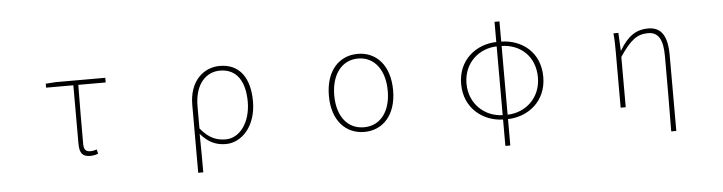

<svg xmlns="http://www.w3.org/2000/svg" viewBox="-50 -919 5101 1355"><g transform="rotate(-5 2500.0 -241.5)"><path d="M558 13C581 13 603 7 614 2L607 -28C594 -24 577 -20 561 -20C528 -20 515 -37 515 -75C515 -215 515 -353 517 -494H711V-527H361L289 -522V-494H482V-81C482 -14 502 13 558 13Z M1306 198H1342C1342 92 1342 31 1340 -75C1396 -9 1453 13 1519 13C1629 13 1735 -92 1735 -271C1735 -434 1665 -540 1523 -540C1408 -540 1306 -452 1306 -283ZM1521 -20C1464 -20 1405 -35 1342 -113V-268C1342 -435 1429 -507 1521 -507C1647 -507 1698 -405 1698 -271C1698 -124 1619 -20 1521 -20Z M2500 13C2630 13 2727 -86 2727 -262C2727 -441 2630 -540 2500 -540C2369 -540 2272 -441 2272 -262C2272 -86 2369 13 2500 13ZM2500 -20C2383 -20 2310 -115 2310 -262C2310 -408 2383 -507 2500 -507C2616 -507 2689 -408 2689 -262C2689 -115 2616 -20 2500 -20Z M3482 -20C3357 -23 3247 -118 3247 -264C3247 -411 3357 -504 3482 -507ZM3482 198H3517V11C3658 8 3791 -90 3791 -264C3791 -439 3664 -535 3517 -538V-681H3482V-538C3342 -535 3209 -438 3209 -264C3209 -91 3342 8 3482 11ZM3517 -507C3651 -504 3753 -412 3753 -264C3753 -117 3643 -23 3517 -20Z M4657 198H4693V-339C4693 -475 4651 -540 4557 -540C4476 -540 4414 -503 4354 -401H4352L4346 -527H4311C4316 -474 4316 -438 4316 -396V0H4352V-356C4430 -474 4480 -507 4554 -507C4629 -507 4659 -450 4659 -334C4659 -158 4659 21 4657 198Z"/></g></svg>

Font: Harano Aji Gothic CN ExtraLight
Style: Regular
Weight: 250
Foundry: Masamichi Hosoda
Version: HaranoAjiGothicCN-ExtraLight version 20230610;ttx 4.39.4